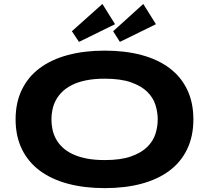

<svg xmlns="http://www.w3.org/2000/svg" viewBox="-20 -948 1073 986"><path d="M973.1 -335Q973.1 -248.5 941.4 -182.4Q909.7 -116.2 850.6 -71.8Q791.5 -27.3 707.3 -4.6Q623 18.1 518.1 18.1Q413.1 18.1 328.4 -4.6Q243.7 -27.3 184.1 -71.8Q124.5 -116.2 92.3 -182.4Q60.1 -248.5 60.1 -335Q60.1 -421.4 92.3 -487.5Q124.5 -553.7 184.1 -598.1Q243.7 -642.6 328.4 -665.3Q413.1 -688 518.1 -688Q623 -688 707.3 -665.3Q791.5 -642.6 850.6 -598.1Q909.7 -553.7 941.4 -487.5Q973.1 -421.4 973.1 -335ZM790 -335Q790 -372.6 778.1 -409.9Q766.1 -447.3 735.6 -477.1Q705.1 -506.8 652.3 -525.4Q599.6 -543.9 518.1 -543.9Q463.4 -543.9 421.9 -535.4Q380.4 -526.9 350.1 -511.7Q319.8 -496.6 299.3 -476.3Q278.8 -456.1 266.6 -432.9Q254.4 -409.7 249.3 -384.5Q244.1 -359.4 244.1 -335Q244.1 -310.1 249.3 -284.7Q254.4 -259.3 266.6 -236.1Q278.8 -212.9 299.3 -192.9Q319.8 -172.9 350.1 -158Q380.4 -143.1 421.9 -134.5Q463.4 -126 518.1 -126Q599.6 -126 652.3 -144.5Q705.1 -163.1 735.6 -192.9Q766.1 -222.7 778.1 -260Q790 -297.4 790 -335ZM570.8 -823.7 385.7 -732.9 349.1 -787.6 505.9 -927.7ZM780.8 -823.7 595.7 -732.9 561 -787.6 715.8 -927.7Z"/></svg>

Font: Syncopate
Style: Bold
Weight: 700
Designer: Astigmatic (AOETI)
Foundry: Astigmatic (AOETI)
Version: Version 1.001 2011